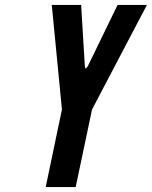

<svg xmlns="http://www.w3.org/2000/svg" viewBox="-20 -755 613 775"><path d="M164.5 0H285.5L351.5 -313L573 -735H454.5L334 -487L327 -479H324.5L322.5 -487L307.5 -735H189L230 -313Z"/></svg>

Font: League Gothic SemiExpanded Italic
Style: Regular
Weight: 400
Width: 6
Designer: The League of Moveable Type
Version: Version 1.600; ttfautohint (v1.8.3)